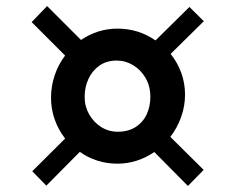

<svg xmlns="http://www.w3.org/2000/svg" viewBox="-20 -695 778 634"><path d="M195 -237.5Q172.5 -266.5 160.5 -300.8Q148.5 -335 148.5 -372.5Q148.5 -410.5 160.5 -446.2Q172.5 -482 195 -511.5L84.5 -622L135.5 -675L247.5 -563Q273.5 -581 304.2 -590.8Q335 -600.5 368 -600.5Q402 -600.5 433.8 -590.8Q465.5 -581 493.5 -561.5L605.5 -672L653 -625L543.5 -517Q566.5 -488 578.8 -453.8Q591 -419.5 591 -382.5Q591 -344.5 578.2 -308.8Q565.5 -273 542.5 -243L652.5 -134L600.5 -81L489.5 -193Q462.5 -174.5 431.8 -164.5Q401 -154.5 368 -154.5Q333.5 -154.5 301.8 -164.5Q270 -174.5 243.5 -193.5L133 -82L86.5 -129.5ZM368.5 -260Q404 -260 428.2 -275.8Q452.5 -291.5 464.5 -317.8Q476.5 -344 476.5 -375Q476.5 -410 461 -437Q445.5 -464 420 -479.5Q394.5 -495 365.5 -495Q331.5 -495 307.8 -478Q284 -461 271.8 -433.8Q259.5 -406.5 259.5 -375Q259.5 -343.5 274.5 -317.2Q289.5 -291 314.2 -275.5Q339 -260 368.5 -260Z"/></svg>

Font: Merriweather 72pt ExtraBold
Style: Regular
Weight: 800
Version: Version 2.100